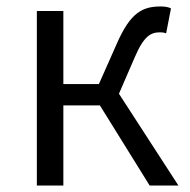

<svg xmlns="http://www.w3.org/2000/svg" viewBox="-20 -574 588 594"><path d="M94 0H176V-248H289L443 0H532L348 -284L397 -397C426 -465 448 -474 476 -474C484 -474 488 -473 494 -471L509 -548C502 -552 490 -554 478 -554C422 -554 384 -537 341 -438L286 -314H176V-540H94Z"/></svg>

Font: Noto Sans CJK HK DemiLight
Style: Regular
Weight: 350
Designer: Ryoko NISHIZUKA 西塚涼子 (kana, bopomofo & ideographs); Paul D. Hunt (Latin, Greek & Cyrillic); Sandoll Communications 산돌커뮤니
Foundry: Adobe
Version: Version 2.004;hotconv 1.0.118;makeotfexe 2.5.65603